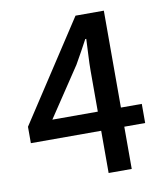

<svg xmlns="http://www.w3.org/2000/svg" viewBox="-75 -699 654 761"><g transform="rotate(-10 252.5 -318.5)"><path d="M301 0V-412Q301 -438 303 -475.5Q305 -513 306 -539H302Q290 -516 277 -493Q264 -470 250 -445L118 -247H478V-170H18V-236L280 -637H394V0Z"/></g></svg>

Font: Source Sans 3 Medium
Style: Regular
Weight: 500
Designer: Paul D. Hunt
Foundry: Adobe
Version: Version 3.052;hotconv 1.1.0;makeotfexe 2.6.0